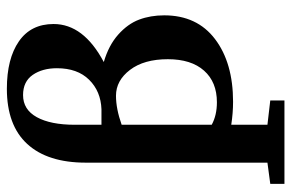

<svg xmlns="http://www.w3.org/2000/svg" viewBox="-165 -526 852 562"><g transform="rotate(-90 261.0 -245.0)"><path d="M3.9 161.6V120.1L65.9 111.8V-419.9Q65.9 -531.7 120.6 -591.3Q175.3 -650.9 282.2 -650.9Q370.1 -650.9 420.9 -615.7Q471.7 -580.6 471.7 -514.2Q471.7 -426.3 360.4 -367.2Q409.2 -353 440.7 -325Q472.2 -296.9 484.6 -263.7Q497.1 -230.5 497.1 -190.4Q497.1 -94.2 427.5 -41.5Q357.9 11.2 244.1 11.2Q211.4 11.2 176.8 5.9V111.8L248 120.1V161.6ZM263.7 -603.5Q221.2 -603.5 199 -563.2Q176.8 -522.9 176.8 -452.1V-374H222.2Q274.9 -376 308.6 -410.2Q342.3 -444.3 342.3 -504.4Q342.3 -546.9 322.8 -575.2Q303.2 -603.5 263.7 -603.5ZM261.7 -331.5Q223.6 -331.5 176.8 -314.9V-51.3Q204.6 -36.1 242.7 -36.1Q301.8 -36.1 335.2 -73.7Q368.7 -111.3 368.7 -179.7Q368.7 -249.5 337.4 -290.5Q306.2 -331.5 261.7 -331.5Z"/></g></svg>

Font: Elstob 8pt SemiBold
Style: Regular
Weight: 600
Designer: Peter S. Baker
Version: Version 1.015